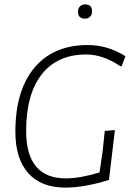

<svg xmlns="http://www.w3.org/2000/svg" viewBox="-20 -849 615 874"><path d="M368 -829Q399 -829 399 -797Q399 -782 390 -773Q381 -764 367 -764Q335 -764 335 -796Q335 -811 344 -820Q353 -829 368 -829ZM380 -644Q470 -644 551 -593L534 -548H527Q449 -601 372 -601Q241 -601 170 -510.5Q99 -420 99 -253Q99 -37 280 -37Q344 -37 433 -64L447 -159L457 -253L503 -257L492 -164L476 -30Q364 5 278 5Q167 5 108.5 -61Q50 -127 50 -249Q50 -437 136.5 -540.5Q223 -644 380 -644Z"/></svg>

Font: Alegreya Sans SC Light
Style: Italic
Weight: 300
Italic angle: -7°
Designer: Juan Pablo del Peral
Foundry: Huerta Tipografica
Version: Version 2.007